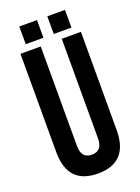

<svg xmlns="http://www.w3.org/2000/svg" viewBox="-158 -901 713 979"><g transform="rotate(-20 199.0 -412.0)"><path d="M145 -700V-160Q145 -92 202 -92Q259 -92 259 -160V-700H363V-167Q363 9 199 9Q35 9 35 -167V-700ZM173 -833V-737H77V-833ZM325 -833V-737H229V-833Z"/></g></svg>

Font: Adderley Bold
Style: Regular
Weight: 700
Designer: gorohovskiy
Version: Version 1.003 November 13, 2017